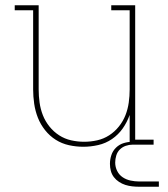

<svg xmlns="http://www.w3.org/2000/svg" viewBox="-20 -550 640 730"><path d="M297 8Q269 8 242 2Q215 -4 192 -18.5Q169 -33 151.5 -55Q134 -77 124 -102.5Q114 -128 110 -155.5Q106 -183 106 -210V-511H36V-530H127V-210Q127 -185 130.5 -160Q134 -135 143 -112Q152 -89 168 -69Q184 -49 205 -35.5Q226 -22 250.5 -16.5Q275 -11 300 -11Q325 -11 349.5 -16.5Q374 -22 395 -35.5Q416 -49 432 -69Q448 -89 457 -112Q466 -135 469.5 -160Q473 -185 473 -210V-511H403V-530H494V-19H564V0H473V-113Q463 -85 446.5 -61.5Q430 -38 406 -21.5Q382 -5 353.5 1.5Q325 8 297 8ZM509 160Q496 160 482.5 158.5Q469 157 456.5 153Q444 149 432.5 141.5Q421 134 413 123.5Q405 113 401.5 100Q398 87 398 73Q398 56 403.5 39.5Q409 23 421.5 11Q434 -1 450.5 -6Q467 -11 484 -11V0Q471 0 458 4.5Q445 9 435.5 18.5Q426 28 422 41.5Q418 55 418 68Q418 85 425.5 100Q433 115 446.5 124Q460 133 476.5 136.5Q493 140 509 140H584V160Z"/></svg>

Font: Iosevka Slab Thin Extended
Style: Regular
Weight: 100
Width: 7
Monospace: yes
Designer: Belleve Invis
Foundry: Belleve Invis
Version: Version 11.1.1; ttfautohint (v1.8.3)